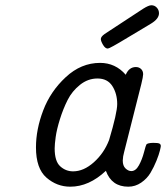

<svg xmlns="http://www.w3.org/2000/svg" viewBox="-20 -702 629 727"><path d="M116.2 -144Q116.2 -211.9 143.6 -283.9Q170.9 -356 229 -409.9Q287.1 -463.9 358.9 -463.9Q417 -463.9 456.1 -418.9Q468.3 -447.8 494.1 -448.2Q506.3 -448.2 514.2 -440.7Q522 -433.1 522 -420.9Q522 -412.1 515.1 -383.8L450.2 -127Q445.3 -109.9 444.8 -94.2Q444.8 -74.2 455.3 -64.2Q465.8 -54.2 477.1 -54.2Q494.1 -54.2 506.1 -76.2Q518.1 -98.1 525.1 -125Q532.2 -151.9 534.2 -154.8Q538.1 -160.6 560.1 -161.1Q578.1 -161.1 583.5 -158.4Q588.9 -155.8 588.9 -148.9Q588.9 -146 585.4 -131.6Q582 -117.2 572.5 -93.5Q563 -69.8 550 -47.9Q537.1 -25.9 514.6 -10.5Q492.2 4.9 465.8 4.9Q402.8 4.9 380.9 -55.2Q316.9 4.9 246.1 4.9Q195.3 4.9 155.8 -29.5Q116.2 -64 116.2 -144ZM187 -140.1Q187 -91.3 208 -72.3Q229 -53.2 256.8 -53.2Q296.9 -53.2 335.4 -87.6Q374 -122.1 393.1 -171.9Q423.8 -274.9 423.8 -308.1Q423.8 -347.2 405.5 -376Q387.2 -404.8 349.1 -404.8Q313 -404.8 283 -380.9Q252.9 -356.9 236.1 -323.5Q219.2 -290 207 -251Q194.8 -211.9 190.9 -183.6Q187 -155.3 187 -140.1ZM361.8 -554.2Q361.8 -563 376 -573.2Q382.8 -578.1 522 -668.9Q543 -682.1 553.2 -682.1Q565.4 -682.1 573.7 -673.1Q582 -664.1 582 -651.9Q582 -630.9 552.2 -612.8Q512.2 -588.9 460.9 -558.1Q395 -518.1 388.2 -518.1Q378.4 -518.1 370.1 -532.2Q361.8 -546.4 361.8 -554.2Z"/></svg>

Font: CMU Concrete
Style: Italic
Weight: 500
Italic angle: -14.04°
Version: Version 0.7.0